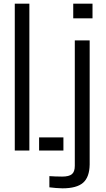

<svg xmlns="http://www.w3.org/2000/svg" viewBox="-20 -820 580 1046"><path d="M60.5 0V-800H140V0ZM193 0V-71.5H325.5V0ZM379 -720V-800H484V-720ZM320 206Q305 206 284.8 204.2Q264.5 202.5 249 200.5V139.5Q262.5 140.5 281 141.2Q299.5 142 318.5 142Q356 142 371.8 128.8Q387.5 115.5 387.5 83.5V-600H468.5V76Q467.5 145 432.8 175.5Q398 206 320 206Z"/></svg>

Font: Big Shoulders Stencil Text Thin
Style: Regular
Weight: 400
Version: Version 2.001